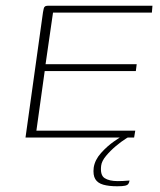

<svg xmlns="http://www.w3.org/2000/svg" viewBox="-20 -480 558 670"><path d="M69 0 130 -437Q132 -445 132.5 -449.5Q133 -454 136.5 -457Q140 -460 147 -460H512L510 -436H165L139 -256H457L454 -232H136L107 -24H452L448 0ZM389 170Q360 170 340.5 164.5Q321 159 312.5 145Q304 131 307 105Q311 78 332.5 54Q354 30 378.5 13Q403 -4 416 -11H446Q438 -8 420.5 3Q403 14 384 30Q365 46 350 64Q335 82 333 98Q329 131 345 141.5Q361 152 391 152Q401 152 409.5 151.5Q418 151 424 150.5Q430 150 432 150Q431 157 428 161.5Q425 166 416.5 168Q408 170 389 170Z"/></svg>

Font: Genos ExtraLight
Style: Italic
Weight: 250
Italic angle: -8°
Designer: Robert E. Leuschke
Foundry: Robert E. Leuschke
Version: Version 1.010